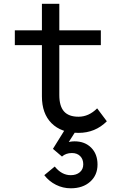

<svg xmlns="http://www.w3.org/2000/svg" viewBox="-20 -683 640 1010"><path d="M393 16Q302 16 251.2 -34.8Q200.5 -85.5 200.5 -176V-663H292V-183Q292 -124.5 316.8 -96.8Q341.5 -69 393 -69Q447 -69 491 -113L542 -45Q481 16 393 16ZM58 -445.5V-523.5H510.5V-445.5ZM352 307.5Q311 307.5 274.5 289.2Q238 271 213 238.5L268 193Q304.5 238.5 352 238.5Q381.5 238.5 399.8 223Q418 207.5 418 181.5Q418 154.5 401.8 138.2Q385.5 122 358.5 122Q326.5 122 306 140.5L258.5 100L325 -7H387L316 104.5L280 99Q297.5 80.5 321.8 70.5Q346 60.5 372 60.5Q426.5 60.5 459.8 94Q493 127.5 493 182.5Q493 238.5 454.2 273Q415.5 307.5 352 307.5Z"/></svg>

Font: Google Sans Code
Style: Regular
Weight: 400
Monospace: yes
Designer: Google Sans Code Authors
Foundry: Google LLC
Version: Version 6.000